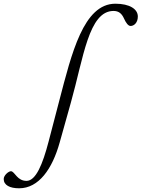

<svg xmlns="http://www.w3.org/2000/svg" viewBox="-214 -725 763 1035"><path d="M-111 290C-5 290 68 186 108 42L168 -172C236 -413 264 -666 398 -666C427 -666 443 -651 455 -624C465 -602 477 -585 490 -585C508 -585 529 -602 529 -636C529 -676 485 -705 408 -705C236 -705 172 -436 106 -184L48 38C16 161 -21 250 -71 250C-95 250 -111 239 -123 226C-136 212 -145 198 -155 198C-168 198 -194 220 -194 240C-194 273 -161 290 -111 290Z"/></svg>

Font: EB Garamond
Style: Italic
Weight: 400
Italic angle: -17.2°
Designer: Georg Duffner and Octavio Pardo
Foundry: Georg Duffner
Version: Version 1.000;PS 001.000;hotconv 1.0.88;makeotf.lib2.5.64775